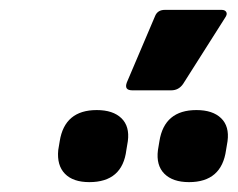

<svg xmlns="http://www.w3.org/2000/svg" viewBox="-20 -923 482 389"><path d="M248 -740Q231 -740 237 -756L294 -890Q299 -903 314 -903H429Q436 -903 438.5 -898.5Q441 -894 436 -887L351 -753Q342 -740 327 -740ZM161 -554Q128 -554 111.5 -571Q95 -588 98 -619L101 -637Q111 -700 176 -700Q209 -700 226 -683.5Q243 -667 239 -637L236 -619Q228 -554 161 -554ZM363 -554Q330 -554 313 -571Q296 -588 300 -619L303 -637Q313 -700 378 -700Q411 -700 428 -683.5Q445 -667 441 -637L438 -619Q429 -554 363 -554Z"/></svg>

Font: Sofia Sans Condensed Black
Style: Italic
Weight: 900
Italic angle: -9°
Version: Version 4.100